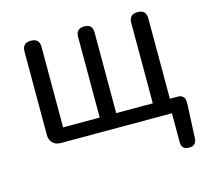

<svg xmlns="http://www.w3.org/2000/svg" viewBox="-105 -664 1055 978"><g transform="rotate(-15 422.5 -175.5)"><path d="M92 -271V-58C92 -23 115 0 150 0H414H736V153C736 179 750 192 776 192C801 192 815 179 816 154L824 -17V-38C824 -60 810 -74 788 -74H745V-498C745 -528 730 -543 700 -543C670 -543 655 -528 655 -498V-74H462V-500C462 -529 448 -543 419 -543C390 -543 375 -529 375 -500V-74H182V-498C182 -528 167 -543 137 -543C107 -543 92 -528 92 -498Z"/></g></svg>

Font: GenSenRounded2 TW R
Style: Regular
Weight: 400
Version: Version 2.100;PS 2.1;hotconv 16.6.51;makeotf.lib2.5.65220 DE